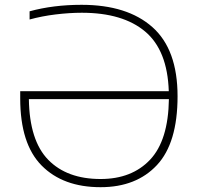

<svg xmlns="http://www.w3.org/2000/svg" viewBox="-20 -769 827 798"><path d="M718 -369Q718 -174.5 632.2 -82.8Q546.5 9 398 9Q242 9 153 -81Q64 -171 64 -360V-390H681.5Q676 -560 583.2 -638Q490.5 -716 320 -716Q268.5 -716 211.2 -709Q154 -702 103 -688V-722Q201.5 -749 319 -749Q509 -749 613.5 -656.2Q718 -563.5 718 -369ZM682 -357H100Q102.5 -184.5 180.5 -104.8Q258.5 -25 398 -25Q528 -25 603.8 -105.2Q679.5 -185.5 682 -357Z"/></svg>

Font: Encode Sans Expanded Thin
Style: Regular
Weight: 250
Width: 7
Designer: Multiple Designers
Foundry: Impallari Type
Version: Version 2.000